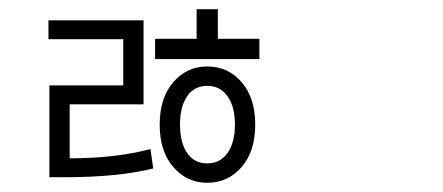

<svg xmlns="http://www.w3.org/2000/svg" viewBox="-20 -781 960 416"><path d="M131 -555V-438Q230 -438 306 -458L312 -416Q235 -397 120 -397H87V-596H247V-696H85V-737H291V-555ZM385.5 -449.5Q401 -427 429 -427Q457 -427 473 -449.5Q489 -472 489 -511Q489 -550 473 -572.5Q457 -595 429 -595Q401 -595 385.5 -572.5Q370 -550 370 -511Q370 -472 385.5 -449.5ZM429 -637Q474 -637 503.5 -603Q533 -569 533 -511Q533 -453 503.5 -419Q474 -385 429 -385Q385 -385 355.5 -419Q326 -453 326 -511Q326 -569 355.5 -603Q385 -637 429 -637ZM452 -697H542V-653H316V-697H406V-761H452Z"/></svg>

Font: Noto Sans Korean Light
Style: Regular
Weight: 300
Designer: Ryoko NISHIZUKA  (kana & ideographs); Paul D. Hunt (Latin, Greek & Cyrillic); Wenlong ZHANG  (bopomofo); Sandoll Communi
Foundry: Adobe Systems Incorporated
Version: Version 1.000;PS 1;hotconv 1.0.78;makeotf.lib2.5.61930